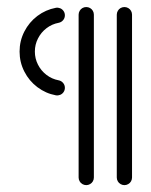

<svg xmlns="http://www.w3.org/2000/svg" viewBox="-20 -539 441 559"><path d="M37 -388.9Q37 -420 50.9 -447.2Q64.8 -474.4 88.9 -492.6Q113 -510.7 142.6 -516.3Q148.9 -517.4 155 -515Q161.1 -512.6 165 -507Q168.9 -501.5 168.9 -494.4Q168.9 -486.3 163.7 -480.2Q158.5 -474.1 150.7 -472.6Q131.1 -468.9 115.4 -456.9Q99.6 -444.8 90.6 -427Q81.5 -409.3 81.5 -388.9Q81.5 -368.5 90.6 -350.7Q99.6 -333 115.4 -320.9Q131.1 -308.9 150.7 -305.2Q158.5 -303.7 163.7 -297.6Q168.9 -291.5 168.9 -283.3Q168.9 -276.3 165 -270.7Q161.1 -265.2 155 -262.8Q148.9 -260.4 142.6 -261.5Q113 -267 88.9 -285.2Q64.8 -303.3 50.9 -330.6Q37 -357.8 37 -388.9ZM231.1 0Q225.2 0 220 -3Q214.8 -5.9 211.9 -11.1Q208.9 -16.3 208.9 -22.2V-496.3Q208.9 -502.2 211.9 -507.4Q214.8 -512.6 220 -515.6Q225.2 -518.5 231.1 -518.5Q237 -518.5 242.2 -515.6Q247.4 -512.6 250.4 -507.4Q253.3 -502.2 253.3 -496.3V-22.2Q253.3 -16.3 250.4 -11.1Q247.4 -5.9 242.2 -3Q237 0 231.1 0ZM342.2 0Q336.3 0 331.1 -3Q325.9 -5.9 323 -11.1Q320 -16.3 320 -22.2V-496.3Q320 -502.2 323 -507.4Q325.9 -512.6 331.1 -515.6Q336.3 -518.5 342.2 -518.5Q348.1 -518.5 353.3 -515.6Q358.5 -512.6 361.5 -507.4Q364.4 -502.2 364.4 -496.3V-22.2Q364.4 -16.3 361.5 -11.1Q358.5 -5.9 353.3 -3Q348.1 0 342.2 0Z"/></svg>

Font: 26F Galaxy Sans
Style: Regular
Weight: 400
Designer: C₂₉H₂₅N₃O₅
Version: Version 1.100;FEAKit 1.0